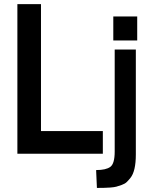

<svg xmlns="http://www.w3.org/2000/svg" viewBox="-20 -760 701 949"><path d="M455.1 80.6Q503.9 80.6 525.4 64.7Q546.9 48.8 546.9 -10.7V-515.1H651.4V3.4Q651.4 86.4 624.5 119.6Q614.3 132.3 605.7 140.4Q597.2 148.4 581.5 154.1Q565.9 159.7 555.2 162.6Q544.4 165.5 524.4 167Q498.5 168.9 459 168.9ZM540 -560.1V-678.7H658.2V-560.1ZM65.9 0V-739.7H182.6V-112.3H488.3V0Z"/></svg>

Font: News Cycle
Style: Bold
Weight: 700
Version: Version 0.5.1